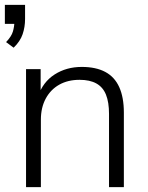

<svg xmlns="http://www.w3.org/2000/svg" viewBox="-27 -769 607 789"><path d="M29 -573 -2 -596Q20 -619 26 -639.5Q32 -660 32 -679L53 -671H-7V-749H76V-691Q76 -658 66 -628.5Q56 -599 29 -573ZM80 0V-485H140V-372H129Q149 -432 197.5 -463Q246 -494 309 -494Q367 -494 405.5 -473.5Q444 -453 463 -411Q482 -369 482 -306V0H421V-301Q421 -349 408.5 -380Q396 -411 369 -426Q342 -441 300 -441Q252 -441 216.5 -421Q181 -401 161 -364Q141 -327 141 -277V0Z"/></svg>

Font: Nunito Sans 12pt ExtraLight 12pt Light
Style: Regular
Weight: 300
Version: Version 3.101;gftools[0.9.27]